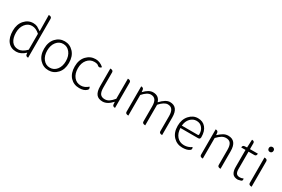

<svg xmlns="http://www.w3.org/2000/svg" viewBox="101 -2001 4730 3220"><g transform="rotate(30 2466.0 -391.0)"><path d="M277 13Q175 13 115 -60Q56 -134 56 -266Q56 -391 125 -469Q194 -547 292 -547Q337 -547 372 -531L451 -482L447 -795Q505 -795 505 -755V0Q457 0 454 -40L451 -67Q368 13 277 13ZM287 -38Q366 -38 447 -122V-430Q374 -496 298 -496Q221 -496 169 -430Q118 -364 118 -266Q118 -161 162 -99Q207 -38 287 -38Z M661 -266Q661 -395 731 -471Q801 -547 902 -547Q1003 -547 1073 -471Q1143 -395 1143 -266Q1143 -138 1073 -62.5Q1003 13 902 13Q801 13 731 -62.5Q661 -138 661 -266ZM902 -496Q824 -496 773 -431.5Q722 -367 722 -266Q722 -165 772.5 -101Q823 -37 902 -37Q981 -37 1032 -101Q1083 -165 1083 -266Q1083 -367 1032 -431.5Q981 -496 902 -496Z M1499 13Q1392 13 1323 -61Q1255 -136 1255 -266Q1255 -395 1327 -471Q1399 -547 1502 -547Q1585 -547 1658 -482Q1625 -442 1589 -469Q1568 -496 1503 -496Q1423 -496 1369 -431Q1316 -367 1316 -266Q1316 -164 1367 -100Q1418 -37 1502 -37Q1575 -37 1641 -96Q1670 -56 1634 -29Q1589 13 1499 13Z M1951 13Q1868 13 1829 -37Q1790 -88 1790 -192V-533Q1848 -533 1848 -493V-199Q1848 -116 1875 -77Q1903 -39 1964 -39Q2009 -39 2046 -63Q2083 -87 2130 -143V-533Q2188 -533 2188 -493V0Q2139 0 2137 -40L2134 -88Q2043 13 1951 13Z M2446 0Q2388 0 2388 -40V-533Q2436 -533 2439 -493L2443 -452Q2531 -547 2613 -547Q2728 -547 2760 -439Q2860 -547 2940 -547Q3100 -547 3100 -341V0Q3042 0 3042 -40V-333Q3042 -416 3014 -455Q2986 -495 2927 -495Q2858 -495 2773 -399V0Q2715 0 2715 -40V-333Q2715 -416 2687 -455Q2659 -495 2600 -495Q2530 -495 2446 -399V0Z M3496 13Q3390 13 3319 -62Q3248 -138 3248 -266Q3248 -391 3318 -469Q3388 -547 3482 -547Q3579 -547 3633 -481Q3688 -416 3688 -299Q3688 -257 3648 -257H3307Q3309 -159 3362 -97Q3416 -36 3502 -36Q3578 -36 3644 -82Q3666 -39 3628 -18Q3583 13 3496 13ZM3307 -303H3616Q3635 -303 3634 -326Q3635 -398 3594 -447Q3554 -497 3483 -497Q3415 -497 3365 -444Q3315 -392 3307 -303Z M3888 0Q3830 0 3830 -40V-533Q3878 -533 3881 -493L3885 -452Q3934 -498 3976 -522Q4019 -547 4069 -547Q4231 -547 4231 -341V0Q4173 0 4173 -40V-333Q4173 -417 4145 -456Q4117 -495 4056 -495Q4012 -495 3975 -472Q3938 -450 3888 -399V0Z M4573 13Q4498 13 4467 -29Q4436 -72 4436 -152V-484H4353Q4353 -528 4393 -530L4438 -533L4445 -687Q4494 -687 4494 -648V-533H4647Q4647 -484 4607 -484H4494V-148Q4494 -93 4513 -65Q4533 -37 4583 -37Q4614 -37 4648 -53Q4662 -7 4623 1Z M4833 0Q4775 0 4775 -40V-533Q4833 -533 4833 -493V0ZM4805 -658Q4784 -658 4771 -671Q4758 -685 4758 -707Q4758 -728 4771 -740Q4784 -753 4805 -753Q4825 -753 4838 -740Q4851 -728 4851 -707Q4851 -685 4838 -671Q4825 -658 4805 -658Z"/></g></svg>

Font: Swei Half Moon CJK SC
Style: Light
Weight: 300
Version: Version 2.071